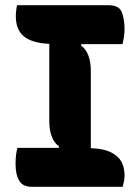

<svg xmlns="http://www.w3.org/2000/svg" viewBox="-20 -720 540 740"><path d="M453 0H102Q68 0 54 -23.5Q40 -47 40 -88Q40 -124 47 -150H206L208 -156Q190 -167 180 -192.5Q170 -218 170 -252V-551Q104 -554 72.5 -579.5Q41 -605 41 -658Q41 -669 42.5 -681Q44 -693 46 -700H398Q439 -700 449.5 -673Q460 -646 460 -608Q460 -582 452 -550H294L292 -544Q310 -533 320 -507.5Q330 -482 330 -448V-149Q381 -147 409.5 -132Q438 -117 449 -94.5Q460 -72 460 -45Q460 -33 458 -22Q456 -11 453 0Z"/></svg>

Font: Recursive Sn Csl St XBd
Style: Regular
Weight: 800
Version: Version 1.085;hotconv 1.1.0;makeotfexe 2.6.0; ttfautohint (v